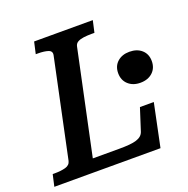

<svg xmlns="http://www.w3.org/2000/svg" viewBox="-151 -830 930 950"><g transform="rotate(-20 314.5 -355.0)"><path d="M437 -710 423 -648H408Q385 -648 366 -645.5Q347 -643 334.5 -636Q322 -629 319 -614L203 -67H341Q372 -67 395 -69Q418 -71 433.5 -76Q449 -81 458.5 -89.5Q468 -98 472 -111L509 -226H582L535 0H-24L-10 -62H1Q34 -62 57.5 -68.5Q81 -75 86 -96L195 -612Q200 -634 179.5 -641Q159 -648 125 -648H114L128 -710ZM642 -420Q642 -383 617.5 -360.5Q593 -338 553 -338Q514 -338 489.5 -360.5Q465 -383 465 -420Q465 -457 489.5 -479Q514 -501 553 -501Q593 -501 617.5 -479Q642 -457 642 -420Z"/></g></svg>

Font: Roboto Serif Medium
Style: Italic
Weight: 500
Italic angle: -10°
Designer: Greg Gazdowicz
Foundry: Commercial Type
Version: Version 1.008